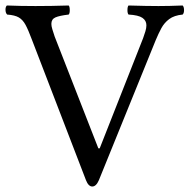

<svg xmlns="http://www.w3.org/2000/svg" viewBox="-20 -667 694 699"><path d="M448 -614Q444 -618 444 -630Q444 -643 448 -647Q479 -646 509.5 -645.5Q540 -645 557 -645Q574 -645 598.5 -645.5Q623 -646 645 -647Q650 -642 650 -630Q650 -619 645 -614Q614 -611 596 -597.5Q578 -584 567.5 -564.5Q557 -545 547 -521L340 -11Q330 12 316 12Q302 12 293 -11L96 -523Q83 -558 73 -576.5Q63 -595 48.5 -603.5Q34 -612 6 -614Q0 -620 0 -632Q0 -642 5 -647Q30 -646 56 -645.5Q82 -645 109 -645Q136 -645 168 -645.5Q200 -646 230 -647Q234 -643 234 -630Q234 -618 230 -614Q196 -610 181.5 -603.5Q167 -597 167 -580Q167 -572 170.5 -560.5Q174 -549 179 -534L338 -127H343L501 -528Q506 -542 509.5 -553.5Q513 -565 513 -575Q513 -592 498.5 -602Q484 -612 448 -614Z"/></svg>

Font: Triodion
Style: Regular
Weight: 400
Version: Version 1.201; ttfautohint (v1.8.4.7-5d5b)